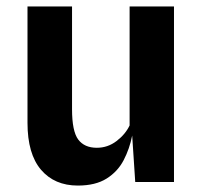

<svg xmlns="http://www.w3.org/2000/svg" viewBox="-20 -566 632 597"><path d="M222 11Q149.5 11 107.5 -38.2Q65.5 -87.5 65.5 -184V-546H204V-226.5Q204 -158 223.2 -132.2Q242.5 -106.5 281 -106.5Q315 -106.5 342.5 -127.5Q370 -148.5 383 -176V-546H521V0H400.5L391 -144.5Q383 -103.5 364.5 -68Q346 -32.5 311.5 -10.8Q277 11 222 11Z"/></svg>

Font: Spline Sans SemiBold
Style: Regular
Weight: 600
Designer: Eben Sorkin, Mirko Velimirovic
Foundry: Sorkin Type
Version: Version 1.000; ttfautohint (v1.8.3)